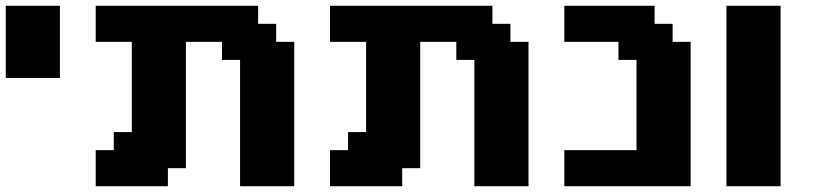

<svg xmlns="http://www.w3.org/2000/svg" viewBox="-20 -645 2848 665"><path d="M0 -375H187.5V-625H0Z M811.5 0H999V-500H936.5V-562.5H874V-625H311.5V-500H436.5V-187.5H374V-125H311.5V0H561.5V-62.5H624V-500H749V-437.5H811.5Z M1623 0H1810.5V-500H1748V-562.5H1685.5V-625H1123V-500H1248V-187.5H1185.5V-125H1123V0H1373V-62.5H1435.5V-500H1560.5V-437.5H1623Z M1934.6 0H2372.1V-500H2309.6V-562.5H2247.1V-625H1934.6V-500H2122.1V-437.5H2184.6V-125H1934.6Z M2496.1 0H2683.6V-625H2496.1Z"/></svg>

Font: Faithful 32x
Style: Semibold
Weight: 400
Foundry: Faithful Resource Pack
Version: Version 1.0; January 27, 2023